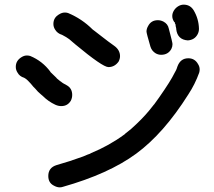

<svg xmlns="http://www.w3.org/2000/svg" viewBox="-20 -753 920 827"><path d="M447 -464Q422 -464 303 -563L282 -581Q281 -581 281 -582H280V-583Q265 -594 249 -602L247 -603Q227 -609 217 -626Q210 -637 210 -650Q210 -678 236 -692Q247 -699 260 -699Q266 -699 273 -697Q333 -672 379 -626Q384 -622 389 -618.5Q394 -615 420 -594.5Q446 -574 471.5 -556Q497 -538 497 -511Q497 -500 491 -488Q474 -464 447 -464ZM244 -296Q231 -296 218 -302Q188 -316 165 -339L158 -345Q143 -357 132 -371L124 -379Q113 -393 100 -406L92 -413L84 -418Q64 -424 55 -441Q48 -452 48 -465Q48 -492 73 -507Q84 -514 96 -514Q103 -514 110 -512Q163 -490 197 -444V-443L227 -414L220 -419L241 -402H242Q249 -395 267 -386Q291 -373 291 -344Q291 -331 285 -319Q271 -296 244 -296ZM237 54Q225 54 211 46Q188 34 188 5Q188 -31 224 -42Q281 -58 338 -79L357 -87Q362 -89 365.5 -90Q369 -91 371 -93Q451 -126 516 -174Q518 -175 519 -177Q547 -198 570 -221Q608 -257 637 -295L641 -300V-301L643 -302L666 -334Q715 -404 732 -439Q740 -453 741 -457Q742 -461 744 -466Q757 -502 791 -502Q819 -502 833 -477Q840 -466 840 -454Q840 -447 838 -440Q820 -390 791 -346Q685 -178 566.5 -91Q448 -4 250 52Q244 54 237 54ZM674 -517Q662 -517 651 -523Q634 -533 628 -552Q611 -610 611 -617Q611 -629 618 -641Q631 -666 660 -666Q672 -666 684 -660Q703 -650 707 -630Q723 -570 723 -563Q723 -552 718 -542Q704 -517 674 -517ZM789 -579Q744 -582 739 -628V-631Q736 -641 736 -648Q736 -649 733 -653L734 -654Q734 -656 730 -659Q722 -671 722 -684Q722 -696 729 -707.5Q736 -719 747.5 -726Q759 -733 771 -733Q799 -733 814 -709Q836 -672 837 -629Q837 -616 831 -605Q818 -581 789 -579Z"/></svg>

Font: Bad Comic
Style: Regular
Weight: 400
Designer: GGBotNet
Foundry: f0n7
Version: 0.9